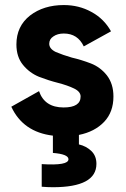

<svg xmlns="http://www.w3.org/2000/svg" viewBox="-20 -534 505 771"><path d="M435.5 -146.5Q435.5 -84 398.4 -44.9Q360.4 -4.9 296.9 7.8Q296.9 20.5 296.9 45.9Q326.2 52.7 346.7 72.3Q367.2 91.8 367.2 124Q367.2 217.8 192.4 217.8Q170.9 217.8 147.5 215.8Q147.5 185.5 147.5 125Q254.9 131.8 254.9 105.5Q254.9 85 192.4 80.1Q192.4 56.6 192.4 10.7Q72.3 -3.9 25.4 -105.5Q62.5 -126 136.7 -168Q159.2 -102.5 235.4 -102.5Q303.7 -102.5 303.7 -146.5Q303.7 -166 277.3 -178.7Q251 -191.4 212.9 -201.2Q174.8 -210.9 136.7 -225.6Q98.6 -241.2 72.3 -273.4Q45.9 -305.7 45.9 -355.5Q45.9 -428.7 100.6 -471.7Q155.3 -513.7 236.3 -513.7Q296.9 -513.7 346.7 -486.3Q397.5 -459 425.8 -408.2Q389.6 -387.7 316.4 -347.7Q292 -399.4 236.3 -399.4Q210.9 -399.4 194.3 -387.7Q177.7 -377 177.7 -358.4Q177.7 -337.9 204.1 -325.2Q231.4 -313.5 268.6 -302.7Q306.6 -293.9 344.7 -279.3Q382.8 -264.6 409.2 -231.4Q435.5 -197.3 435.5 -146.5Z"/></svg>

Font: LeFont
Style: Regular
Weight: 700
Designer: Leryon MEDIA
Version: Version 1.0